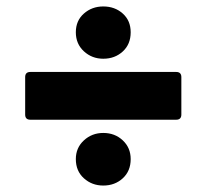

<svg xmlns="http://www.w3.org/2000/svg" viewBox="-20 -623 640 595"><path d="M300 -441Q265 -441 240 -464Q215 -487 215 -523Q215 -559 240 -581Q265 -603 300 -603Q336 -603 360.5 -581Q385 -559 385 -523Q385 -486 360.5 -463.5Q336 -441 300 -441ZM74 -252Q58 -252 58 -268V-384Q58 -400 74 -400H526Q542 -400 542 -384V-268Q542 -252 526 -252ZM300 -48Q265 -48 240 -70.5Q215 -93 215 -130Q215 -165 240 -188Q265 -211 300 -211Q336 -211 360.5 -188Q385 -165 385 -130Q385 -93 360.5 -70.5Q336 -48 300 -48Z"/></svg>

Font: LINE Seed Sans App ExtraBold
Style: Regular
Weight: 800
Designer: LINE VX Design & Dalton Maag Ltd & Sandoll Inc
Foundry: Dalton Maag Ltd
Version: Version 1.003